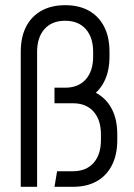

<svg xmlns="http://www.w3.org/2000/svg" viewBox="-20 -720 517 740"><path d="M60 0V-520H123V0ZM190 0 200 -60H261V0ZM190 -322V-382H261V-322ZM369 -179V-203H432V-179ZM339 -501V-521H402V-501ZM60 -520Q60 -577 80.5 -617Q101 -657 139.5 -678.5Q178 -700 231 -700V-640Q180 -640 151.5 -608Q123 -576 123 -520ZM402 -520H339Q339 -576 310.5 -608Q282 -640 231 -640V-700Q285 -700 323 -678.5Q361 -657 381.5 -617Q402 -577 402 -520ZM402 -502Q402 -446 381.5 -405.5Q361 -365 323 -343.5Q285 -322 231 -322V-382Q282 -382 310.5 -414Q339 -446 339 -502ZM432 -202H369Q369 -258 340.5 -290Q312 -322 261 -322V-382Q315 -382 353 -360.5Q391 -339 411.5 -299Q432 -259 432 -202ZM432 -180Q432 -124 411.5 -83.5Q391 -43 353 -21.5Q315 0 261 0V-60Q312 -60 340.5 -92Q369 -124 369 -180Z"/></svg>

Font: Akshar Light
Style: Regular
Weight: 300
Designer: Tall Chai
Foundry: Tall Chai
Version: Version 1.100